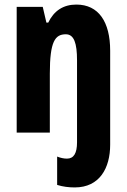

<svg xmlns="http://www.w3.org/2000/svg" viewBox="-20 -580 554 840"><path d="M307 240C416 240 462 155 462 53V-358C462 -485 411 -560 314 -560C257 -560 216 -533 191 -481H183L167 -550H53V0H198V-258C198 -399 221 -430 268 -430C304 -430 317 -391 317 -316V43C317 90 303 114 273 114C260 114 245 111 230 105V229C255 237 282 240 307 240Z"/></svg>

Font: Noto Sans Devanagari ExtraCondensed ExtraBold
Style: Regular
Weight: 800
Width: 2
Designer: Jelle Bosma - Monotype Design Team
Foundry: Monotype Imaging Inc.
Version: Version 2.004